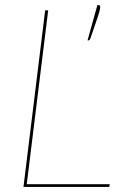

<svg xmlns="http://www.w3.org/2000/svg" viewBox="-20 -741 499 761"><path d="M371 -721Q377 -721 377 -713Q377 -707.5 374.8 -698.5Q372.5 -689.5 367.8 -674.8Q363 -660 355.5 -638.8Q348 -617.5 338 -588Q336.5 -585 335.2 -583Q334 -581 330 -581H327L366 -721ZM86 -11H415L413 0H73L159 -700H171Z"/></svg>

Font: Lato Hairline
Style: Italic
Weight: 100
Italic angle: -7°
Designer: Lukasz Dziedzic
Foundry: tyPoland Lukasz Dziedzic
Version: Version 2.007; 2014-02-27